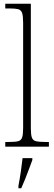

<svg xmlns="http://www.w3.org/2000/svg" viewBox="-20 -780 288 1021"><path d="M8 0V-25H26Q60 -25 76 -29Q92 -33 97.5 -48.5Q103 -64 103 -98V-660Q103 -695 97.5 -711Q92 -727 77 -731Q62 -735 34 -735H8V-760H144V-98Q144 -64 149.5 -48.5Q155 -33 171.5 -29Q188 -25 221 -25H240V0ZM78 208Q85 172 90.5 134.5Q96 97 100 61H152V71Q144 92 134 119.5Q124 147 113 174Q102 201 93 221H78Z"/></svg>

Font: Noto Serif Khmer SemiCondensed ExtraLight
Style: Regular
Weight: 200
Width: 4
Designer: Danh Hong and the Monotype Design Team
Foundry: Monotype Imaging Inc.
Version: Version 2.004; ttfautohint (v1.8.4.7-5d5b)